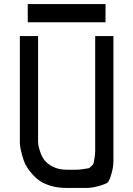

<svg xmlns="http://www.w3.org/2000/svg" viewBox="-20 -928 658 948"><path d="M117 -818V-908H501V-818ZM309 0Q262 0 224 -12.5Q186 -25 162.5 -45.5Q139 -66 121.5 -90.5Q104 -115 96 -139.5Q88 -164 83.5 -184.5Q79 -205 78 -218V-230V-750H168V-230Q168 -224 169 -214.5Q170 -205 177.5 -181Q185 -157 198.5 -138.5Q212 -120 241 -105Q270 -90 309 -90Q342 -90 356 -90Q370 -90 390 -93Q410 -96 416 -97Q422 -98 431.5 -107.5Q441 -117 442.5 -123.5Q444 -130 447 -149.5Q450 -169 450 -183.5Q450 -198 450 -230V-750H540V-230Q540 -160 540 -131.5Q540 -103 530 -69Q520 -35 512 -27.5Q504 -20 469.5 -10Q435 0 407 0Q379 0 309 0Z"/></svg>

Font: Hermit
Style: Regular
Weight: 400
Designer: Pablo Caro
Version: Version 2.000;PS 002.000;hotconv 1.0.88;makeotf.lib2.5.64775